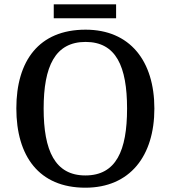

<svg xmlns="http://www.w3.org/2000/svg" viewBox="-20 -863 794 893"><path d="M230 -778H520V-843H230ZM377 10C584 10 698 -137 698 -358C698 -580 584 -725 378 -725C161 -725 56 -580 56 -359C56 -137 161 10 377 10ZM377 -47C236 -47 183 -162 183 -358C183 -554 236 -668 378 -668C520 -668 571 -554 571 -358C571 -162 520 -47 377 -47Z"/></svg>

Font: Noto Serif Georgian Medium
Style: Regular
Weight: 500
Designer: Monotype Design Team, Akaki Razmadze
Foundry: Google LLC
Version: Version 2.003